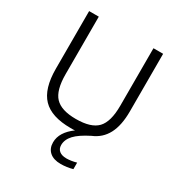

<svg xmlns="http://www.w3.org/2000/svg" viewBox="-195 -757 1027 1101"><g transform="rotate(30 318.5 -206.5)"><path d="M499 -246V-627H563V-246Q563 -153 533 -96Q503 -39 442 -14Q376 19 347 50.5Q318 82 318 118Q318 143 335 156.5Q352 170 382 170Q396 170 413 167.5Q430 165 448 160V203Q431 208 410 211Q389 214 370 214Q322 214 296 191Q270 168 270 128Q270 94 289 63.5Q308 33 345 6Q340 7 334 7Q328 7 316 7Q189 7 131 -53Q73 -113 73 -246V-627H137V-246Q137 -140 178 -96.5Q219 -53 316 -53Q416 -53 457.5 -96.5Q499 -140 499 -246Z"/></g></svg>

Font: Blinker Light
Style: Regular
Weight: 300
Designer: Juergen Huber
Foundry: supertype
Version: Version 1.017;hotconv 1.0.117;makeotfexe 2.5.65602